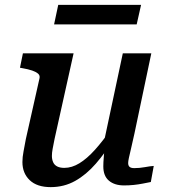

<svg xmlns="http://www.w3.org/2000/svg" viewBox="-20 -757 695 788"><path d="M204 -187Q199 -162 196 -146Q193 -130 193 -117Q193 -103 198 -91.5Q203 -80 214.5 -74Q226 -68 244 -68Q275 -68 306 -87Q337 -106 369.5 -142Q402 -178 438 -230L450 -191Q413 -131 373.5 -85.5Q334 -40 288.5 -14.5Q243 11 188 11Q132 11 102 -17.5Q72 -46 72 -92Q72 -112 76.5 -135Q81 -158 86 -186L142 -435Q145 -447 136.5 -454.5Q128 -462 112 -467.5Q96 -473 73 -477L62 -479L74 -538H282ZM532 -210Q524 -173 518 -148Q512 -123 509 -109Q506 -95 506 -88Q506 -77 512 -72Q518 -67 531 -67Q553 -67 574.5 -71Q596 -75 611 -76L599 -10Q584 -7 566 -3.5Q548 0 529 2Q510 4 489 4Q450 4 427 -15.5Q404 -35 404 -74Q404 -80 404.5 -92Q405 -104 406.5 -120Q408 -136 410 -154L401 -148L484 -538H601ZM219 -737H559L541 -657H202Z"/></svg>

Font: Roboto Serif 20pt Medium
Style: Italic
Weight: 500
Italic angle: -10°
Version: Version 1.008